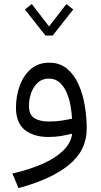

<svg xmlns="http://www.w3.org/2000/svg" viewBox="-20 -686 507 968"><path d="M245.6 -506.7 349.2 -638.2 314.7 -665.5 227.4 -552.7 140.2 -665.5 105.6 -638.2 209.2 -506.7ZM343.3 -7Q336.2 36.4 298.6 73.3Q261 110.3 196.3 139.3Q131.6 168.4 42.4 188.8L73.2 262.1Q236.9 218.8 327.1 145.6Q417.3 72.5 417.3 -37.7Q417.3 -94.8 407.5 -153.2Q397.7 -211.6 375.8 -260.8Q353.9 -310 317.6 -339.9Q281.3 -369.9 228.3 -369.9Q171.8 -369.9 134.5 -337Q97.1 -304 78.8 -252.1Q60.5 -200.1 60.5 -143.6Q60.5 -66.9 104.8 -31.2Q149 4.6 224.9 4.6Q257.3 4.6 286.5 -0.1Q315.8 -4.8 340.3 -11.5ZM343.1 -87.8Q318.7 -82.2 289.4 -77.8Q260.2 -73.4 227.3 -73.4Q180.3 -73.4 153.1 -90.3Q126 -107.3 126 -152.8Q126 -185.2 136.9 -216.7Q147.9 -248.2 170.1 -269Q192.4 -289.8 226.7 -289.8Q258.6 -289.8 280.2 -270.5Q301.8 -251.3 315.3 -220.6Q328.8 -190 335.3 -154.9Q341.7 -119.7 343.1 -87.8Z"/></svg>

Font: Estedad-FD VF
Style: Regular
Weight: 100
Designer: Amin Abedi
Version: Version 7.3